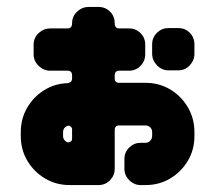

<svg xmlns="http://www.w3.org/2000/svg" viewBox="-20 -534 621 554"><path d="M541 -141Q541 -102 522 -70Q503 -38 471 -19Q439 0 400 0H386Q367 0 353 -14Q339 -28 339 -47V-75Q339 -95 353 -108.5Q367 -122 386 -122H400Q408 -122 413.5 -128Q419 -134 419 -141V-153Q419 -161 413.5 -166.5Q408 -172 400 -172H324Q311 -172 311 -159V-47Q311 -28 297.5 -14Q284 0 264 0H181Q142 0 110 -19Q78 -38 59 -70Q40 -102 40 -141V-153Q40 -191 58 -222.5Q76 -254 107 -273.5Q138 -293 175 -294Q188 -296 188 -308V-316Q188 -330 175 -330H125Q106 -330 91.5 -344Q77 -358 77 -377V-405Q77 -425 91.5 -438.5Q106 -452 125 -452H175Q188 -452 188 -467Q188 -487 202.5 -500.5Q217 -514 236 -514H264Q284 -514 297.5 -500.5Q311 -487 311 -467Q311 -452 324 -452H352Q372 -452 385.5 -438.5Q399 -425 399 -405V-377Q399 -358 385.5 -344Q372 -330 352 -330H324Q311 -330 311 -316V-308Q311 -295 324 -295H400Q439 -295 471 -276Q503 -257 522 -224.5Q541 -192 541 -153ZM541 -379Q541 -360 527.5 -345.5Q514 -331 494 -331H466Q447 -331 433 -345.5Q419 -360 419 -379V-406Q419 -426 433 -439.5Q447 -453 466 -453H494Q514 -453 527.5 -439.5Q541 -426 541 -406ZM188 -134V-161Q188 -166 183 -169.5Q178 -173 173 -170Q162 -165 162 -153V-141Q162 -130 173 -124Q178 -122 183 -125Q188 -128 188 -134Z"/></svg>

Font: Monomaniac One
Style: Regular
Weight: 400
Version: Version 1.000; ttfautohint (v1.8.3)